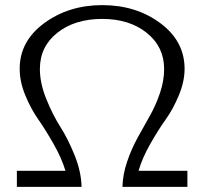

<svg xmlns="http://www.w3.org/2000/svg" viewBox="-20 -731 802 751"><path d="M46 0V-63H236Q221 -113 189 -169Q157 -225 129 -265Q101 -305 79 -358Q57 -411 57 -462Q57 -570 153 -640.5Q249 -711 380 -711Q512 -711 607 -640.5Q702 -570 702 -462Q702 -412 679.5 -358Q657 -304 628 -263.5Q599 -223 567.5 -167.5Q536 -112 522 -63H713V0H459Q460 -48 477 -98Q494 -148 517.5 -191Q541 -234 565 -276Q589 -318 605.5 -366.5Q622 -415 622 -461Q622 -548 554 -602.5Q486 -657 380 -657Q273 -657 204.5 -603Q136 -549 136 -461Q136 -406 161 -344Q186 -282 216.5 -234Q247 -186 272.5 -122Q298 -58 299 0Z"/></svg>

Font: Coval
Style: ExtraLight
Weight: 250
Foundry: Context Ltd
Version: Version 001.000